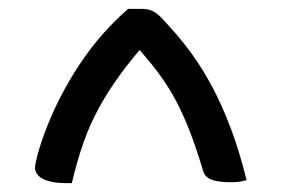

<svg xmlns="http://www.w3.org/2000/svg" viewBox="-20 -780 640 433"><path d="M269 -760Q277 -760 285 -760Q293 -760 301 -760Q315 -760 326.5 -754Q338 -748 355 -728Q386 -695 411.5 -660Q437 -625 459 -583.5Q481 -542 500.5 -490.5Q520 -439 536 -374Q527 -371 519 -370Q511 -369 500 -369Q474 -369 458 -374.5Q442 -380 438 -395Q423 -445 408.5 -482.5Q394 -520 377 -552.5Q360 -585 336 -617Q312 -649 278 -686L328 -669H262L311 -686Q275 -645 249 -609Q223 -573 203 -536.5Q183 -500 168.5 -459Q154 -418 142 -367H129Q106 -367 90 -371.5Q74 -376 66.5 -384Q59 -392 59 -401Q59 -409 64 -428.5Q69 -448 79 -476Q96 -522 117 -562.5Q138 -603 162 -638.5Q186 -674 213 -704.5Q240 -735 269 -760Z"/></svg>

Font: Recursive Casual
Style: Regular
Weight: 400
Version: Version 1.047